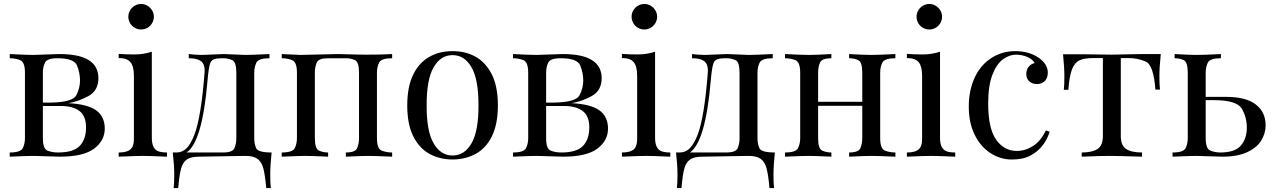

<svg xmlns="http://www.w3.org/2000/svg" viewBox="-20 -785 6389 962"><path d="M271 -21Q348.6 -21 379.9 -54.4Q411.1 -87.9 411.1 -146Q411.1 -204.1 377.9 -229Q344.7 -253.9 285.2 -253.9H194.8V-92.8Q194.8 -39.1 218.3 -30Q241.7 -21 271 -21ZM268.1 -493.2Q215.3 -493.2 205.1 -470.7Q194.8 -448.2 194.8 -420.9V-271H234.9Q345.2 -272.9 363 -308.8Q380.9 -344.7 380.9 -381.8Q380.9 -418.9 366.2 -456.1Q351.6 -493.2 268.1 -493.2ZM473.1 -393.1Q473.1 -330.6 422.4 -303.2Q371.6 -275.9 322.3 -268.1Q418.5 -263.2 461.7 -232.2Q504.9 -201.2 504.9 -140.6Q504.9 -80.1 451.2 -40Q397.5 0 280.8 0L147 -3.9Q120.6 -3.9 28.8 0V-21Q83.5 -21 94.2 -43Q105 -64.9 105 -92.8V-420.9Q105 -474.1 81.1 -483.6Q57.1 -493.2 28.8 -493.2V-514.2Q112.3 -509.8 147 -509.8L277.8 -514.2Q473.1 -514.2 473.1 -393.1Z M742.2 -732.9Q751 -718.3 751 -701.2Q751 -684.1 742.2 -669.2Q733.4 -654.3 718.8 -645.8Q704.1 -637.2 687 -637.2Q669.9 -637.2 655 -645.8Q640.1 -654.3 631.6 -669.2Q623 -684.1 623 -701.2Q623 -718.3 631.6 -732.9Q640.1 -747.6 655 -756.3Q669.9 -765.1 687 -765.1Q704.1 -765.1 718.8 -756.3Q733.4 -747.6 742.2 -732.9ZM816.9 -21V0Q725.1 -3.9 695.8 -3.9Q666.5 -3.9 574.7 0V-21Q629.9 -21 643.6 -49.3Q651.4 -64.9 650.9 -92.8V-405.8Q650.9 -452.1 634 -473.1Q617.2 -494.1 574.7 -494.1V-515.1Q606 -512.2 653.1 -512.2Q700.2 -512.2 740.7 -525.9V-92.8Q741.2 -39.6 772.5 -27.3Q789.1 -21 816.9 -21Z M1097.7 -493.2H1088.9Q1043.5 -493.2 1034.4 -471.4Q1025.4 -449.7 1019.5 -378.9Q993.2 -73.2 915 -21H1097.7Q1145.5 -21 1154.8 -43Q1164.1 -64.9 1164.1 -92.8V-420.9Q1164.1 -474.6 1143.3 -483.9Q1122.6 -493.2 1097.7 -493.2ZM1330.1 -493.2Q1275.4 -493.2 1264.6 -471.2Q1253.9 -449.2 1253.9 -420.9V-92.8Q1253.9 -63.5 1263.7 -42.2Q1273.4 -21 1340.8 -21Q1334 44.9 1334 89.8Q1334 134.8 1336.9 157.2H1314Q1308.1 91.8 1299.6 59.3Q1291 26.9 1270.8 11.5Q1250.5 -3.9 1210 -3.9L977.1 0Q936 0 915.8 14.4Q895.5 28.8 887 60.8Q878.4 92.8 873 157.2H850.1Q853 134.8 853 88.9Q853 43 845.7 -21H864.7Q894 -21 915.3 -42.7Q936.5 -64.5 954.1 -110.4Q987.8 -198.7 1004.9 -420.9L1005.4 -430.7Q1005.4 -465.3 986.1 -479.2Q966.8 -493.2 925.8 -493.2V-514.2Q960.9 -509.8 993.7 -509.8L1100.1 -514.2L1209 -509.8Q1242.2 -509.8 1330.1 -514.2Z M1944.8 -493.2Q1890.1 -493.2 1879.4 -471.2Q1868.7 -449.2 1868.7 -420.9V-92.8Q1868.7 -39.6 1892.6 -30.3Q1916.5 -21 1944.8 -21V0Q1853 -3.9 1824.7 -3.9Q1796.4 -3.9 1712.9 0V-21Q1760.3 -21 1769.5 -43Q1778.8 -64.9 1778.8 -92.8V-420.9Q1778.8 -474.6 1758.3 -483.9Q1737.8 -493.2 1712.9 -493.2H1624Q1576.2 -493.2 1566.9 -471.2Q1557.6 -449.2 1557.6 -420.9V-92.8Q1557.6 -39.6 1578.4 -30.3Q1599.1 -21 1624 -21V0Q1540 -3.9 1511.7 -3.9Q1483.4 -3.9 1391.6 0V-21Q1446.3 -21 1457 -43Q1467.8 -64.9 1467.8 -92.8V-420.9Q1467.8 -474.1 1443.8 -483.6Q1419.9 -493.2 1391.6 -493.2V-514.2Q1475.1 -509.8 1484.4 -509.8L1673.8 -514.2L1767.6 -511.7Q1861.3 -509.8 1944.8 -514.2Z M2117.7 -256.8Q2117.2 -127.9 2152.3 -67.4Q2187.5 -5.9 2247.6 -5.9Q2307.6 -5.9 2342.8 -67.4Q2377.9 -128.9 2377.4 -256.8Q2377.9 -385.7 2342.8 -447.3Q2307.6 -508.8 2247.6 -508.8Q2187.5 -508.8 2152.3 -447.3Q2117.2 -385.7 2117.7 -256.8ZM2364.3 -14.6Q2313.5 13.7 2247.6 14.2Q2181.6 13.7 2130.9 -14.6Q2080.1 -43 2049.8 -103.5Q2020.5 -164.1 2020.5 -256.8Q2020.5 -349.6 2049.8 -410.2Q2079.1 -470.7 2130.9 -500Q2181.6 -528.8 2247.6 -528.8Q2313.5 -528.8 2364.3 -500Q2415 -470.7 2445.3 -410.2Q2474.6 -349.6 2474.6 -256.8Q2474.6 -164.1 2445.3 -103.5Q2416 -43 2364.3 -14.6Z M2792.5 -21Q2870.1 -21 2901.4 -54.4Q2932.6 -87.9 2932.6 -146Q2932.6 -204.1 2899.4 -229Q2866.2 -253.9 2806.6 -253.9H2716.3V-92.8Q2716.3 -39.1 2739.7 -30Q2763.2 -21 2792.5 -21ZM2789.6 -493.2Q2736.8 -493.2 2726.6 -470.7Q2716.3 -448.2 2716.3 -420.9V-271H2756.3Q2866.7 -272.9 2884.5 -308.8Q2902.3 -344.7 2902.3 -381.8Q2902.3 -418.9 2887.7 -456.1Q2873 -493.2 2789.6 -493.2ZM2994.6 -393.1Q2994.6 -330.6 2943.8 -303.2Q2893.1 -275.9 2843.8 -268.1Q2939.9 -263.2 2983.2 -232.2Q3026.4 -201.2 3026.4 -140.6Q3026.4 -80.1 2972.7 -40Q2918.9 0 2802.2 0L2668.5 -3.9Q2642.1 -3.9 2550.3 0V-21Q2605 -21 2615.7 -43Q2626.5 -64.9 2626.5 -92.8V-420.9Q2626.5 -474.1 2602.5 -483.6Q2578.6 -493.2 2550.3 -493.2V-514.2Q2633.8 -509.8 2668.5 -509.8L2799.3 -514.2Q2994.6 -514.2 2994.6 -393.1Z M3263.7 -732.9Q3272.5 -718.3 3272.5 -701.2Q3272.5 -684.1 3263.7 -669.2Q3254.9 -654.3 3240.2 -645.8Q3225.6 -637.2 3208.5 -637.2Q3191.4 -637.2 3176.5 -645.8Q3161.6 -654.3 3153.1 -669.2Q3144.5 -684.1 3144.5 -701.2Q3144.5 -718.3 3153.1 -732.9Q3161.6 -747.6 3176.5 -756.3Q3191.4 -765.1 3208.5 -765.1Q3225.6 -765.1 3240.2 -756.3Q3254.9 -747.6 3263.7 -732.9ZM3338.4 -21V0Q3246.6 -3.9 3217.3 -3.9Q3188 -3.9 3096.2 0V-21Q3151.4 -21 3165 -49.3Q3172.9 -64.9 3172.4 -92.8V-405.8Q3172.4 -452.1 3155.5 -473.1Q3138.7 -494.1 3096.2 -494.1V-515.1Q3127.4 -512.2 3174.6 -512.2Q3221.7 -512.2 3262.2 -525.9V-92.8Q3262.7 -39.6 3293.9 -27.3Q3310.5 -21 3338.4 -21Z M3619.1 -493.2H3610.4Q3564.9 -493.2 3555.9 -471.4Q3546.9 -449.7 3541 -378.9Q3514.6 -73.2 3436.5 -21H3619.1Q3667 -21 3676.3 -43Q3685.5 -64.9 3685.5 -92.8V-420.9Q3685.5 -474.6 3664.8 -483.9Q3644 -493.2 3619.1 -493.2ZM3851.6 -493.2Q3796.9 -493.2 3786.1 -471.2Q3775.4 -449.2 3775.4 -420.9V-92.8Q3775.4 -63.5 3785.2 -42.2Q3794.9 -21 3862.3 -21Q3855.5 44.9 3855.5 89.8Q3855.5 134.8 3858.4 157.2H3835.4Q3829.6 91.8 3821 59.3Q3812.5 26.9 3792.2 11.5Q3772 -3.9 3731.4 -3.9L3498.5 0Q3457.5 0 3437.3 14.4Q3417 28.8 3408.4 60.8Q3399.9 92.8 3394.5 157.2H3371.6Q3374.5 134.8 3374.5 88.9Q3374.5 43 3367.2 -21H3386.2Q3415.5 -21 3436.8 -42.7Q3458 -64.5 3475.6 -110.4Q3509.3 -198.7 3526.4 -420.9L3526.9 -430.7Q3526.9 -465.3 3507.6 -479.2Q3488.3 -493.2 3447.3 -493.2V-514.2Q3482.4 -509.8 3515.1 -509.8L3621.6 -514.2L3730.5 -509.8Q3763.7 -509.8 3851.6 -514.2Z M4466.3 -514.2V-493.2Q4411.6 -493.2 4400.9 -471.2Q4390.1 -449.2 4390.1 -420.9V-92.8Q4390.1 -39.6 4414.1 -30.3Q4438 -21 4466.3 -21V0Q4374.5 -3.9 4346.2 -3.9Q4317.9 -3.9 4234.4 0V-21Q4281.7 -21 4291 -43Q4300.3 -64.9 4300.3 -92.8V-254.9H4079.1V-92.8Q4079.1 -39.6 4099.9 -30.3Q4120.6 -21 4145.5 -21V0Q4061.5 -3.9 4033.2 -3.9Q4004.9 -3.9 3913.1 0V-21Q3967.8 -21 3978.5 -43Q3989.3 -64.9 3989.3 -92.8V-420.9Q3989.3 -474.1 3965.3 -483.6Q3941.4 -493.2 3913.1 -493.2V-514.2Q3996.6 -509.8 4033.7 -509.8Q4070.8 -509.8 4145.5 -514.2V-493.2Q4097.7 -493.2 4088.4 -471.2Q4079.1 -449.2 4079.1 -420.9V-274.9H4300.3V-420.9Q4300.3 -474.6 4279.8 -483.9Q4259.3 -493.2 4234.4 -493.2V-514.2Q4309.1 -509.8 4345.9 -509.8Q4382.8 -509.8 4466.3 -514.2Z M4691.4 -732.9Q4700.2 -718.3 4700.2 -701.2Q4700.2 -684.1 4691.4 -669.2Q4682.6 -654.3 4668 -645.8Q4653.3 -637.2 4636.2 -637.2Q4619.1 -637.2 4604.2 -645.8Q4589.4 -654.3 4580.8 -669.2Q4572.3 -684.1 4572.3 -701.2Q4572.3 -718.3 4580.8 -732.9Q4589.4 -747.6 4604.2 -756.3Q4619.1 -765.1 4636.2 -765.1Q4653.3 -765.1 4668 -756.3Q4682.6 -747.6 4691.4 -732.9ZM4766.1 -21V0Q4674.3 -3.9 4645 -3.9Q4615.7 -3.9 4523.9 0V-21Q4579.1 -21 4592.8 -49.3Q4600.6 -64.9 4600.1 -92.8V-405.8Q4600.1 -452.1 4583.3 -473.1Q4566.4 -494.1 4523.9 -494.1V-515.1Q4555.2 -512.2 4602.3 -512.2Q4649.4 -512.2 4689.9 -525.9V-92.8Q4690.4 -39.6 4721.7 -27.3Q4738.3 -21 4766.1 -21Z M5048.8 14.2Q4992.2 14.2 4942.4 -18.1Q4892.6 -50.3 4863.3 -110.4Q4834 -169.9 4834 -251Q4834 -332 4863.3 -395.5Q4892.6 -459 4946.3 -493.7Q4999.5 -528.8 5066.9 -528.8Q5134.3 -528.8 5182.1 -497.1Q5230 -465.3 5230 -419.9Q5229.5 -393.6 5214.8 -378.9Q5200.2 -364.3 5176.8 -363.8Q5153.3 -363.3 5137.7 -377Q5122.1 -390.6 5122.1 -413.1Q5122.1 -435.5 5133.8 -450.2Q5145.5 -464.8 5164.1 -469.2Q5154.3 -487.3 5128.4 -499Q5102.5 -510.7 5070.3 -511.2Q5038.1 -511.2 5005.4 -487.8Q4973.1 -464.4 4952.1 -409.7Q4931.2 -355 4931.2 -266.1Q4931.2 -141.6 4971.2 -85Q5011.2 -28.3 5075.2 -28.8Q5117.2 -28.8 5156.2 -53.7Q5195.3 -78.6 5220.2 -131.8L5239.3 -125Q5213.9 -43.9 5143.6 -5.9Q5105.5 14.6 5048.8 14.2Z M5792 -335.9H5769Q5760.3 -459.5 5720 -476.8Q5679.7 -494.1 5634.8 -494.1H5595.7V-103Q5595.7 -56.6 5622.1 -38.8Q5648.4 -21 5702.1 -21V0Q5577.6 -3.9 5537.6 -3.9Q5497.6 -3.9 5399.9 0V-21Q5453.1 -21 5479.5 -38.8Q5505.9 -56.6 5505.9 -103V-494.1H5457Q5412.6 -494.1 5388.4 -482.7Q5364.3 -471.2 5351.1 -437.3Q5337.9 -403.3 5333 -335H5310.1Q5313 -357.9 5313 -402.3Q5313 -446.8 5306.2 -513.2H5401.9L5549.8 -511.2L5699.7 -514.2H5795.9Q5789.1 -447.8 5789.1 -403.3Q5789.1 -358.9 5792 -335.9Z M6094.2 -21Q6168.5 -21 6197.8 -56.4Q6227.1 -91.8 6227.1 -144.5Q6227.1 -197.3 6202.1 -240.2Q6177.2 -283.2 6061 -283.2H6021V-92.8Q6021 -40.5 6043.9 -30.8Q6066.9 -21 6094.2 -21ZM6097.2 -514.2V-493.2Q6042.5 -493.2 6031.7 -471.2Q6021 -449.2 6021 -420.9V-299.8H6120.1Q6223.6 -299.8 6272.5 -261.2Q6321.3 -222.7 6321.3 -157.2Q6321.3 -117.2 6299.6 -81.3Q6277.8 -45.4 6229.2 -22.7Q6180.7 0 6105 0L5973.1 -3.9Q5946.8 -3.9 5855 0V-21Q5909.7 -21 5920.4 -43Q5931.2 -64.9 5931.2 -92.8V-420.9Q5931.2 -474.6 5910.6 -483.9Q5890.1 -493.2 5865.2 -493.2V-514.2Q5939.9 -509.8 5976.8 -509.8Q6013.7 -509.8 6097.2 -514.2Z"/></svg>

Font: PlayfairDisplay-Regular
Style: Regular
Weight: 400
Designer: Claus Eggers Sørensen
Foundry: Claus Eggers Sørensen
Version: Version 1.002;PS 001.002;hotconv 1.0.70;makeotf.lib2.5.58329